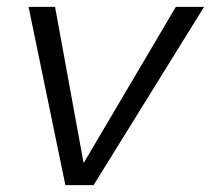

<svg xmlns="http://www.w3.org/2000/svg" viewBox="-20 -538 613 558"><path d="M573 -518 252 0H170L63 -518H140L223 -64L491 -518Z"/></svg>

Font: Nacelle Light
Style: Italic
Weight: 300
Italic angle: -12°
Designer: Sora Sagano
Foundry: Sora Sagano
Version: Version 1.000;FEAKit 1.0